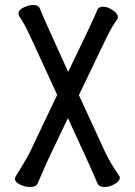

<svg xmlns="http://www.w3.org/2000/svg" viewBox="-20 -733 540 769"><path d="M99 16Q81 16 60.5 6.5Q40 -3 40 -17Q40 -21 43 -27Q85 -94 99 -122L209 -353Q94 -605 81 -628.5Q68 -652 57 -669Q54 -676 54 -679Q54 -693 74.5 -703Q95 -713 112 -713Q134 -713 139 -700Q153 -664 253 -445Q354 -653 370 -694Q375 -706 393 -706Q411 -706 431.5 -692.5Q452 -679 452 -664L451 -658Q427 -625 407 -583L296 -352L402 -122Q421 -82 459 -26L460 -21Q460 -8 439.5 4Q419 16 398 16Q377 16 370 1Q354 -40 252 -260Q161 -71 155 -54L131 1Q125 16 99 16Z"/></svg>

Font: LXGW WenKai Mono TC
Style: Bold
Weight: 700
Designer: LXGW / Fontworks Inc.
Foundry: LXGW / Fontworks Inc.
Version: Version 1.330